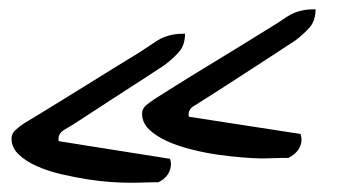

<svg xmlns="http://www.w3.org/2000/svg" viewBox="-20 -521 752 415"><path d="M287.1 -275.4Q287.1 -286.1 295.9 -293.5Q304.7 -300.8 313.5 -306.6Q323.2 -312.5 343.8 -325.7Q364.3 -338.9 390.6 -355Q417 -371.1 445.8 -388.7Q474.6 -406.2 501 -422.4Q527.3 -438.5 548.3 -451.7Q569.3 -464.8 579.1 -470.7L599.6 -484.4Q608.4 -490.2 617.2 -493.7Q626 -497.1 636.2 -499Q646.5 -501 662.1 -501Q662.1 -476.6 649.4 -461.9Q636.7 -447.3 617.2 -432.6Q609.4 -427.7 592.3 -416.5Q575.2 -405.3 554.2 -391.6Q533.2 -377.9 509.8 -362.8Q486.3 -347.7 465.3 -334Q444.3 -320.3 427.2 -309.6Q410.2 -298.8 402.3 -293.9Q387.7 -286.1 387.7 -274.4V-270.5Q387.7 -269.5 388.7 -268.6L629.9 -231.4Q629.9 -228.5 630.9 -226.6Q630.9 -224.6 631.3 -223.1Q631.8 -221.7 631.8 -220.7Q631.8 -194.3 603.5 -179.7H591.8Q583 -179.7 572.8 -179.2Q562.5 -178.7 553.7 -178.7H541Q528.3 -178.7 504.4 -180.7Q480.5 -182.6 452.1 -186.5Q423.8 -190.4 394.5 -197.8Q365.2 -205.1 341.3 -215.8Q317.4 -226.6 302.2 -241.2Q287.1 -255.9 287.1 -275.4ZM4.9 -221.7Q4.9 -232.4 13.7 -240.2Q22.5 -248 31.2 -253.9Q41 -259.8 62 -272.5Q83 -285.2 108.9 -301.3Q134.8 -317.4 164.1 -335.4Q193.4 -353.5 219.2 -369.6Q245.1 -385.7 266.1 -398.4Q287.1 -411.1 296.9 -418L317.4 -431.6Q326.2 -437.5 335 -440.9Q343.8 -444.3 354 -446.3Q364.3 -448.2 379.9 -448.2Q379.9 -423.8 367.2 -409.2Q354.5 -394.5 335 -379.9Q323.2 -372.1 292.5 -352.1Q261.7 -332 227.5 -310.1Q193.4 -288.1 163.1 -268.1Q132.8 -248 120.1 -241.2Q106.4 -233.4 106.4 -220.7V-217.8Q106.4 -216.8 107.4 -215.8L347.7 -177.7Q347.7 -175.8 348.6 -173.8Q348.6 -171.9 349.1 -170.4Q349.6 -168.9 349.6 -168Q349.6 -140.6 322.3 -127H309.6Q300.8 -127 290.5 -126.5Q280.3 -126 271.5 -126H258.8Q246.1 -126 222.2 -127.4Q198.2 -128.9 169.9 -133.3Q141.6 -137.7 112.3 -144.5Q83 -151.4 59.1 -162.1Q35.2 -172.9 20 -187.5Q4.9 -202.1 4.9 -221.7Z"/></svg>

Font: La Belle Aurore
Style: Regular
Weight: 400
Version: Version 1.001 2001